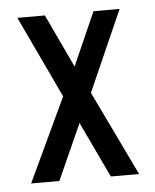

<svg xmlns="http://www.w3.org/2000/svg" viewBox="-41 -499 432 535"><g transform="rotate(-5 175.0 -231.5)"><path d="M25 0 135 -234 27 -463H104L174 -314L240 -463H313L213 -237L327 0H248L174 -156L104 0Z"/></g></svg>

Font: Inconsolata ExtraCondensed SemiBold
Style: Regular
Weight: 600
Width: 2
Monospace: yes
Designer: Raph Levien, Cyreal, Brenton Simpson
Foundry: Raph Levien, Cyreal, Google
Version: Version 3.001; ttfautohint (v1.8.2.53-6de2)